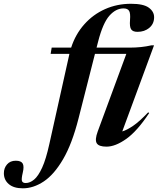

<svg xmlns="http://www.w3.org/2000/svg" viewBox="-206 -764 835 1016"><path d="M209.5 -137Q175.5 -3 128 78.2Q80.5 159.5 25.8 196Q-29 232.5 -85 232.5Q-133.5 232.5 -159.5 210.2Q-185.5 188 -185.5 152.5Q-185.5 125.5 -168.8 106Q-152 86.5 -122.5 86.5Q-94.5 86.5 -86 101.2Q-77.5 116 -85.5 149.5Q-93.5 183 -89.8 193.8Q-86 204.5 -70 204.5Q-47.5 204.5 -25.5 186.2Q-3.5 168 17 123.2Q37.5 78.5 55 -1.5L160.5 -475Q160.5 -477 161 -479H62L67.5 -512H170.5Q193.5 -583 240 -635.2Q286.5 -687.5 350 -715.8Q413.5 -744 487.5 -744Q553 -744 581.2 -723.5Q609.5 -703 609.5 -673Q609.5 -638 584.2 -616.8Q559 -595.5 521.5 -595.5Q497 -595.5 488 -608.8Q479 -622 482 -658Q485 -693.5 477.2 -706.5Q469.5 -719.5 447.5 -719.5Q407 -719.5 372.8 -680.8Q338.5 -642 313.5 -545L305 -512H481Q542.5 -512 594.5 -524H609L441 -68.5Q465 -75.5 498.2 -98Q531.5 -120.5 578 -169.5L583.5 -166Q520.5 -70.5 462.5 -29.2Q404.5 12 357.5 12Q316.5 12 305.8 -6.2Q295 -24.5 311 -68L462.5 -479H296.5Z"/></svg>

Font: Newsreader 72pt SemiBold
Style: Italic
Weight: 600
Italic angle: -17°
Designer: Hugues Gentile
Foundry: Production Type
Version: Version 1.003; ttfautohint (v1.8.3)